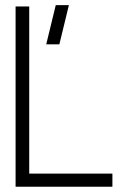

<svg xmlns="http://www.w3.org/2000/svg" viewBox="-20 -708 466 728"><path d="M155.3 -540 191.4 -688.5H241.2L205.1 -540ZM39.1 0V-683.6H90.8V-49.8H406.2V0Z"/></svg>

Font: Post No Bills Colombo
Style: Regular
Weight: 500
Designer: Kosala Senevirathne, Siva Puranthara, Lasantha Premarathna, Tharique Azeez
Foundry: Mooniak
Version: Version 1.220 ; ttfautohint (v1.5)